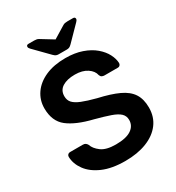

<svg xmlns="http://www.w3.org/2000/svg" viewBox="-211 -1023 1064 1160"><g transform="rotate(-30 321.0 -443.0)"><path d="M321 10Q228 10 165 -17.5Q102 -45 69.5 -89.5Q37 -134 36 -183Q36 -192 42 -198Q48 -204 57 -204H146Q158 -204 165 -199Q172 -194 177 -185Q186 -156 220 -130.5Q254 -105 321 -105Q393 -105 428.5 -129Q464 -153 464 -194Q464 -222 445 -240Q426 -258 386 -272Q346 -286 282 -303Q170 -330 112.5 -375Q55 -420 55 -510Q55 -567 86.5 -612.5Q118 -658 176.5 -684Q235 -710 316 -710Q381 -710 431 -692.5Q481 -675 514.5 -646.5Q548 -618 565 -585Q582 -552 583 -522Q583 -514 577.5 -507.5Q572 -501 562 -501H469Q460 -501 452 -505Q444 -509 440 -520Q434 -551 401 -573Q368 -595 316 -595Q261 -595 228.5 -574.5Q196 -554 196 -513Q196 -485 212.5 -467Q229 -449 265 -434.5Q301 -420 362 -404Q447 -385 501 -360Q555 -335 580 -296.5Q605 -258 605 -199Q605 -134 569.5 -87Q534 -40 470 -15Q406 10 321 10ZM293 -750Q284 -750 276.5 -753Q269 -756 259 -766L161 -866Q152 -875 152 -883Q152 -896 167 -896H206Q214 -896 222.5 -894.5Q231 -893 237 -889L322 -837L407 -889Q413 -893 421.5 -894.5Q430 -896 438 -896H477Q492 -896 492 -883Q492 -875 483 -866L385 -766Q375 -756 367.5 -753Q360 -750 351 -750Z"/></g></svg>

Font: Rubik Medium
Style: Regular
Weight: 500
Designer: Hubert and Fischer
Foundry: Hubert and Fischer
Version: Version 2.300; ttfautohint (v1.8.4.7-5d5b);gftools[0.9.30]